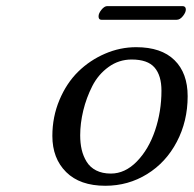

<svg xmlns="http://www.w3.org/2000/svg" viewBox="-20 -593 629 623"><path d="M553.2 -528.8H309.1Q299.8 -528.8 299.8 -540Q299.8 -549.8 309.3 -561.5Q318.8 -573.2 328.1 -573.2H571.8Q583 -573.2 583 -562Q583 -552.7 573.5 -540.8Q564 -528.8 553.2 -528.8ZM421.9 -439.9Q503.4 -439.9 546.1 -397.9Q588.9 -356 588.9 -280.8Q588.9 -199.7 553.7 -132.8Q518.6 -65.9 457.3 -28.1Q396 9.8 321.8 9.8Q239.3 9.8 194.6 -34.7Q149.9 -79.1 149.9 -151.9Q149.9 -213.9 172.9 -268.6Q195.8 -323.2 233.6 -360.4Q271.5 -397.5 320.6 -418.7Q369.6 -439.9 421.9 -439.9ZM407.2 -399.9Q365.7 -399.9 332.3 -375.7Q298.8 -351.6 279.5 -313.7Q260.3 -275.9 250.2 -234.4Q240.2 -192.9 240.2 -153.8Q240.2 -128.4 245.1 -107.4Q250 -86.4 261 -68.4Q272 -50.3 292 -40Q312 -29.8 339.8 -29.8Q385.7 -29.8 424.1 -69.1Q462.4 -108.4 483.2 -169.9Q503.9 -231.4 503.9 -298.8Q503.9 -348.1 481.4 -374Q459 -399.9 407.2 -399.9Z"/></svg>

Font: Linear Smooth
Style: Italic
Weight: 400
Designer: Philipp H. Poll, Flanker
Foundry: Philipp H. Poll, reworked by Flanker
Version: Version 1.061 | FøM Fix